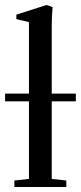

<svg xmlns="http://www.w3.org/2000/svg" viewBox="-34 -746 322 766"><path d="M23.4 0V-25.9L81.5 -32.2V-341.8H-13.7V-372.6H81.5V-657.7L31.2 -669.9V-687.5L151.4 -726.1L175.8 -717.8Q172.4 -678.7 172.4 -641.1V-372.6H268.6V-341.8H172.4V-32.2L230.5 -25.9V0Z"/></svg>

Font: Elstob 14pt Medium
Style: Regular
Weight: 500
Designer: Peter S. Baker
Version: Version 1.015